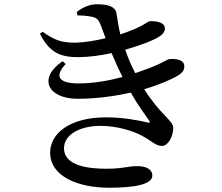

<svg xmlns="http://www.w3.org/2000/svg" viewBox="-20 -823 1040 900"><path d="M343 -751C363 -751 386 -749 403 -746C434 -741 442 -731 452 -706C459 -686 467 -665 475 -644C426 -632 374 -624 336 -623C263 -622 232 -638 180 -674L167 -665C214 -573 265 -555 350 -555C399 -556 453 -563 503 -574C520 -534 537 -496 554 -462C487 -444 416 -432 348 -432C251 -432 236 -468 288 -523L273 -536C155 -455 206 -360 344 -360C431 -360 517 -372 593 -389C628 -327 662 -283 679 -258C684 -249 684 -245 671 -249C629 -259 557 -273 478 -273C302 -273 215 -194 215 -108C215 5 348 57 491 57C609 57 694 42 694 0C694 -30 664 -43 631 -44C582 -46 562 -32 478 -32C390 -32 280 -47 280 -128C280 -189 349 -233 452 -233C533 -233 608 -207 645 -187C695 -160 710 -139 739 -139C768 -139 792 -183 792 -224C792 -258 732 -284 656 -405C725 -425 781 -449 818 -471C838 -485 844 -497 844 -511C845 -542 808 -549 775 -546C763 -546 744 -526 656 -495C642 -490 628 -485 614 -480C592 -522 580 -553 567 -590C642 -611 704 -636 727 -652C745 -663 753 -677 753 -689C753 -718 716 -724 684 -724C673 -724 650 -700 591 -679C578 -673 562 -668 544 -662C535 -697 531 -735 526 -760C521 -794 482 -803 435 -803C399 -803 369 -789 340 -767Z"/></svg>

Font: Source Han Serif CN SemiBold
Style: Regular
Weight: 600
Designer: Ryoko NISHIZUKA 西塚涼子 (kana & ideographs); Frank Grießhammer (Latin, Greek & Cyrillic); Wenlong ZHANG 张文龙 (bopomofo); San
Foundry: Adobe Systems Incorporated
Version: Version 1.000;PS 1;hotconv 16.6.53;makeotf.lib2.5.65590